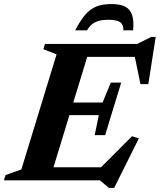

<svg xmlns="http://www.w3.org/2000/svg" viewBox="-48 -894 792 952"><path d="M232.5 -624.5 167 -650 175 -676H404L197.5 0H-28.5L-20.5 -26L58 -54ZM615 -638.5 637 -612H304L325 -676H632L702 -711H724L687.5 -477H648.5ZM492.5 38 447 0H118L139 -64.5H485L427.5 -39L606.5 -218.5L640.5 -208L518 38ZM473.5 -224H421.5L442 -323H217L236 -385.5H460.5L501.5 -484.5H553L513 -354ZM490 -796Q463 -796 443 -790.8Q423 -785.5 408.8 -774Q394.5 -762.5 383.5 -743.5H325Q350.5 -793.5 375.5 -822Q400.5 -850.5 431.2 -862.2Q462 -874 503.5 -874Q546.5 -874 571.8 -861.5Q597 -849 606.8 -820.2Q616.5 -791.5 612 -743.5H564Q565 -771.5 548 -783.8Q531 -796 490 -796Z"/></svg>

Font: Newsreader 16pt 16pt
Style: Bold Italic
Weight: 700
Italic angle: -17°
Version: Version 1.003